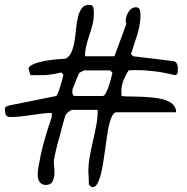

<svg xmlns="http://www.w3.org/2000/svg" viewBox="-21 -763 764 784"><path d="M341.8 -8.8Q341.8 -12.7 341.8 -20Q341.8 -27.3 341.3 -35.6Q340.8 -43.9 340.3 -50.8Q339.8 -57.6 339.8 -61.5Q339.8 -93.8 345.7 -125.5Q351.6 -157.2 358.9 -188.5Q366.2 -219.7 372.1 -251Q377.9 -282.2 377.9 -314.5H275.4Q269.5 -314.5 260.7 -307.6Q252 -300.8 247.1 -294.9Q245.1 -288.1 240.7 -273.9Q236.3 -259.8 231.9 -242.2Q227.5 -224.6 222.2 -205.1Q216.8 -185.5 211.9 -167.5Q207 -149.4 204.1 -134.8Q201.2 -120.1 200.2 -113.3Q197.3 -105.5 199.7 -87.4Q202.1 -69.3 201.2 -51.8Q200.2 -34.2 192.9 -21Q185.5 -7.8 166 -7.8Q150.4 -7.8 141.6 -19Q132.8 -30.3 132.8 -46.9Q132.8 -63.5 136.7 -85.4Q140.6 -107.4 145.5 -130.4Q150.4 -153.3 156.7 -176.8Q163.1 -200.2 169.4 -221.2Q175.8 -242.2 181.6 -258.8Q187.5 -275.4 190.4 -285.2V-301.8Q168.9 -301.8 147.9 -298.8Q127 -295.9 106.4 -293Q85.9 -290 64.5 -287.6Q43 -285.2 21.5 -285.2Q7.8 -285.2 3.4 -293.5Q-1 -301.8 -1 -314.5Q-1 -323.2 2 -326.2Q4.9 -329.1 19.5 -333L209 -371.1Q210.9 -372.1 215.8 -383.8Q220.7 -395.5 225.1 -410.6Q229.5 -425.8 233.4 -439Q237.3 -452.1 237.3 -456.1Q237.3 -459 233.9 -462.9Q230.5 -466.8 228.5 -466.8Q211.9 -462.9 199.2 -460.9Q186.5 -459 175.3 -457.5Q164.1 -456.1 152.8 -456.1Q141.6 -456.1 127.9 -456.1H104.5Q102.5 -457 101.6 -461.4Q100.6 -465.8 99.1 -470.2Q97.7 -474.6 96.7 -479Q95.7 -483.4 95.7 -484.4Q95.7 -486.3 99.1 -490.2Q102.5 -494.1 104.5 -495.1Q119.1 -503.9 140.1 -509.3Q161.1 -514.6 182.1 -517.6Q203.1 -520.5 221.7 -521.5Q240.2 -522.5 247.1 -523.4Q262.7 -531.2 271 -550.8Q279.3 -570.3 283.2 -594.2Q287.1 -618.2 289.6 -645Q292 -671.9 297.4 -693.8Q302.7 -715.8 313 -729.5Q323.2 -743.2 341.8 -743.2Q357.4 -743.2 359.9 -732.9Q362.3 -722.7 362.3 -710Q362.3 -685.5 356.9 -663.6Q351.6 -641.6 344.2 -620.1Q336.9 -598.6 331.5 -577.1Q326.2 -555.7 326.2 -533.2H446.3L495.1 -666Q491.2 -674.8 493.2 -686.5Q495.1 -698.2 500.5 -709Q505.9 -719.7 514.6 -726.6Q523.4 -733.4 534.2 -733.4Q540 -733.4 544.4 -730.5Q548.8 -727.5 550.3 -722.2Q551.8 -716.8 552.2 -710.9Q552.7 -705.1 552.7 -700.2Q552.7 -680.7 548.8 -659.7Q544.9 -638.7 538.6 -618.2Q532.2 -597.7 525.4 -578.1Q518.6 -558.6 513.7 -542L523.4 -533.2L685.5 -513.7Q692.4 -512.7 696.3 -509.3Q700.2 -505.9 702.1 -501Q704.1 -496.1 704.6 -491.2Q705.1 -486.3 705.1 -481.4Q705.1 -474.6 704.6 -466.8Q704.1 -459 694.3 -456.1Q668.9 -461.9 648.9 -465.8Q628.9 -469.7 611.3 -471.7Q593.8 -473.6 576.2 -475.1Q558.6 -476.6 537.1 -476.6Q535.2 -476.6 530.8 -476.6Q526.4 -476.6 521 -476.6Q515.6 -476.6 510.7 -476.1Q505.9 -475.6 503.9 -475.6Q492.2 -456.1 483.4 -435.1Q474.6 -414.1 474.6 -389.6Q474.6 -387.7 475.1 -380.4Q475.6 -373 475.6 -371.1Q485.4 -369.1 505.9 -369.1Q526.4 -369.1 550.8 -368.2Q575.2 -367.2 601.6 -364.7Q627.9 -362.3 649.4 -356Q670.9 -349.6 684.6 -336.9Q698.2 -324.2 698.2 -304.7H456.1Q445.3 -304.7 438 -291.5Q430.7 -278.3 425.3 -256.8Q419.9 -235.4 416 -207.5Q412.1 -179.7 408.2 -151.4Q404.3 -123 399.9 -95.7Q395.5 -68.4 389.6 -46.9Q383.8 -25.4 376 -12.2Q368.2 1 356.4 1H353.5Q351.6 1 351.6 0Q350.6 -1 347.2 -4.4Q343.8 -7.8 341.8 -8.8ZM274.4 -389.6Q274.4 -387.7 274.4 -384.8Q274.4 -381.8 275.9 -378.4Q277.3 -375 279.3 -373Q281.2 -371.1 285.2 -371.1H399.4Q402.3 -371.1 405.8 -375Q409.2 -378.9 412.1 -384.8Q415 -391.6 418.9 -399.4Q421.9 -406.2 425.3 -417.5Q428.7 -428.7 431.6 -439.9Q434.6 -451.2 436.5 -459Q438.5 -466.8 437.5 -466.8L428.7 -475.6H323.2L304.7 -466.8Q303.7 -466.8 299.8 -459Q295.9 -451.2 291.5 -439.9Q287.1 -428.7 282.7 -417.5Q278.3 -406.2 275.4 -399.4Q275.4 -398.4 274.9 -395Q274.4 -391.6 274.4 -389.6Z"/></svg>

Font: Swanky and Moo Moo Cyrillic
Style: Regular
Weight: 400
Designer: Kimberly Geswein; Denis Ignatov
Foundry: Kimberly Geswein; Denis Ignatov
Version: Version 1.003 June 27, 2018